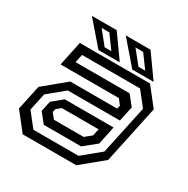

<svg xmlns="http://www.w3.org/2000/svg" viewBox="-157 -826 941 963"><g transform="rotate(30 313.0 -344.0)"><path d="M100.5 0 19.5 -103 50 -245.5 174.5 -348.5H446.5L451 -368L427 -398.5H89.5L119.5 -540H526L607 -437L536 -103L411 0ZM168 -94 124 -149 137 -209.5 195.5 -257.5H478L456 -152L384.5 -94ZM135.5 -46.5H397L498.5 -130L559 -412.5L495 -493.5H159L149 -446H462L506.5 -390.5L488 -303.5H186.5L93.5 -227L72 -127ZM199.5 -141.5H372L409 -172L417.5 -212H204.5L179 -191L175 -172ZM537.5 -556H414L300 -688H443.5ZM473 -583.5 417 -660H372.5L434 -583.5ZM341.5 -556H218L104 -688H247.5ZM277 -583.5 221 -660H176.5L238 -583.5Z"/></g></svg>

Font: Tourney Medium
Style: Italic
Weight: 500
Italic angle: -12°
Version: Version 1.015